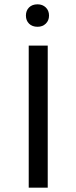

<svg xmlns="http://www.w3.org/2000/svg" viewBox="-20 -869 354 889"><path d="M113 0V-658H201V0ZM154 -745Q129 -745 114.5 -759.5Q100 -774 100 -797Q100 -820 114.5 -834.5Q129 -849 154 -849Q177 -849 192 -834.5Q207 -820 207 -797Q207 -774 192 -759.5Q177 -745 154 -745Z"/></svg>

Font: Ysabeau Office Medium
Style: Regular
Weight: 500
Designer: Christian Thalmann (Catharsis Fonts)
Version: Version 2.001;gftools[0.9.30]; featfreeze: tnum,lnum,ss02